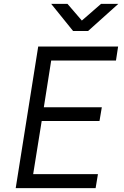

<svg xmlns="http://www.w3.org/2000/svg" viewBox="-20 -970 640 990"><path d="M61 0 177 -730H589L578 -658H244L206 -417H505L493 -346H195L151 -72H485L473 0ZM357 -810 244 -950H328L402 -864L501 -950H590L434 -810Z"/></svg>

Font: JetBrains Mono NL Light
Style: Italic
Weight: 300
Italic angle: -9°
Designer: Philipp Nurullin, Konstantin Bulenkov
Foundry: JetBrains
Version: Version 2.304; ttfautohint (v1.8.4.7-5d5b)